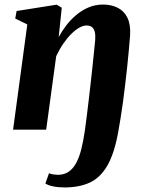

<svg xmlns="http://www.w3.org/2000/svg" viewBox="-20 -570 648 844"><path d="M263 254Q236.5 254 213.5 249.2Q190.5 244.5 179.5 236.5L195.5 191.5Q203 195 215 196.8Q227 198.5 233.5 198.5Q261 198.5 280.5 185.8Q300 173 313.8 148.5Q327.5 124 336.8 88Q346 52 353 4.5Q358 -32.5 362.5 -68.2Q367 -104 371 -138.8Q375 -173.5 378.8 -206.8Q382.5 -240 386 -272Q389.5 -304 392.5 -334.8Q395.5 -365.5 398.5 -394.5Q400 -415 396.8 -429Q393.5 -443 384.8 -450.5Q376 -458 360.5 -458Q345.5 -458 328.2 -448.2Q311 -438.5 293 -420.5Q275 -402.5 258 -377.8Q241 -353 227 -323L183 0H37.5L100 -462.5L47 -488.5L53 -521.5L229 -549.5L251.5 -536L238 -407Q252 -433 271.5 -458.5Q291 -484 315.5 -504.5Q340 -525 369.5 -537.5Q399 -550 433 -550Q469 -550 496.8 -536.2Q524.5 -522.5 539.5 -493.2Q554.5 -464 552 -416.5Q549.5 -384 546.2 -347.8Q543 -311.5 538.8 -273Q534.5 -234.5 530 -196Q525.5 -157.5 520.5 -120.8Q515.5 -84 510 -50.5Q504.5 -17 499.5 11Q482.5 105 451.8 158Q421 211 374.8 232.5Q328.5 254 263 254Z"/></svg>

Font: Merriweather 60pt ExtraBold
Style: Italic
Weight: 800
Italic angle: -7.8°
Version: Version 2.101